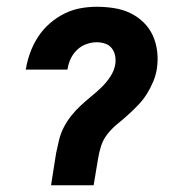

<svg xmlns="http://www.w3.org/2000/svg" viewBox="-20 -548 540 568"><path d="M131 0 146 -95Q150 -114 154.5 -133Q159 -152 168 -170Q177 -188 190 -204.5Q203 -221 218 -235Q233 -249 249 -262Q265 -275 280 -289.5Q295 -304 306.5 -321.5Q318 -339 321 -358Q323 -371 320.5 -383.5Q318 -396 310.5 -405.5Q303 -415 291 -419Q279 -423 266 -423Q251 -423 235.5 -417.5Q220 -412 208 -400.5Q196 -389 189 -374Q182 -359 180 -344L179 -342H56L57 -346Q61 -370 70 -394Q79 -418 93 -439.5Q107 -461 127 -478.5Q147 -496 170 -507.5Q193 -519 217.5 -523.5Q242 -528 266 -528Q292 -528 317.5 -524Q343 -520 365 -509.5Q387 -499 404.5 -482Q422 -465 432 -443Q442 -421 445 -395.5Q448 -370 444 -344Q441 -325 433 -306Q425 -287 414 -269.5Q403 -252 388.5 -237Q374 -222 358.5 -208Q343 -194 327 -181Q311 -168 298 -151.5Q285 -135 279 -116Q273 -97 270 -78L257 0Z"/></svg>

Font: Iosevka SS18 Extrabold
Style: Italic
Weight: 800
Italic angle: -9°
Monospace: yes
Designer: Belleve Invis
Foundry: Belleve Invis
Version: Version 25.1.1; ttfautohint (v1.8.4)